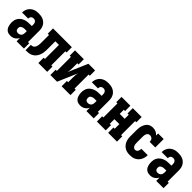

<svg xmlns="http://www.w3.org/2000/svg" viewBox="291 -1724 2918 2918"><g transform="rotate(45 1750.0 -265.0)"><path d="M179 8Q161 8 142 3.5Q123 -1 107.5 -11.5Q92 -22 81 -38Q70 -54 64 -71.5Q58 -89 55 -108Q52 -127 52 -146Q52 -173 58 -199.5Q64 -226 79 -248Q94 -270 116 -286Q138 -302 163.5 -311.5Q189 -321 215.5 -324Q242 -327 269 -327H309V-356Q309 -370 306 -383Q303 -396 295 -407Q287 -418 274.5 -423.5Q262 -429 248 -429Q236 -429 224.5 -425Q213 -421 204.5 -412.5Q196 -404 192.5 -392Q189 -380 189 -368H58Q58 -392 64.5 -415.5Q71 -439 83.5 -459.5Q96 -480 114.5 -495.5Q133 -511 155 -521Q177 -531 200.5 -534.5Q224 -538 248 -538Q273 -538 298 -534Q323 -530 346 -519.5Q369 -509 387.5 -492Q406 -475 418 -453Q430 -431 435 -406Q440 -381 440 -356V-114H466V0H309V-72Q301 -54 287.5 -38.5Q274 -23 257 -12.5Q240 -2 220 3Q200 8 179 8ZM234 -101Q249 -101 264.5 -106Q280 -111 290.5 -122.5Q301 -134 305 -149Q309 -164 309 -180V-219H269Q259 -219 249 -218Q239 -217 229.5 -214Q220 -211 211 -206.5Q202 -202 195 -195Q188 -188 185.5 -178Q183 -168 183 -158Q183 -147 185.5 -136.5Q188 -126 195 -117.5Q202 -109 212.5 -105Q223 -101 234 -101Z M500 0V-114Q517 -114 533 -118.5Q549 -123 560 -135.5Q571 -148 577 -163.5Q583 -179 585.5 -195Q588 -211 588.5 -228Q589 -245 589 -261V-262Q589 -262 589 -262Q589 -262 589 -262V-263Q589 -263 589 -263Q589 -263 589 -263V-416H562V-530H966V-416H940V-114H966V0H776V-114H803V-416H725V-264Q725 -238 724.5 -213Q724 -188 719 -163Q714 -138 704.5 -114.5Q695 -91 680 -70.5Q665 -50 644.5 -34.5Q624 -19 600 -11Q576 -3 550.5 -1.5Q525 0 500 0Z M1034 0V-114H1060V-416H1034V-530H1224V-416H1197V-318Q1197 -292 1195 -265.5Q1193 -239 1186 -213L1322 -530H1466V-416H1440V-114H1466V0H1276V-114H1303V-212Q1303 -238 1305 -264.5Q1307 -291 1314 -317L1178 0Z M1679 8Q1661 8 1642 3.5Q1623 -1 1607.5 -11.5Q1592 -22 1581 -38Q1570 -54 1564 -71.5Q1558 -89 1555 -108Q1552 -127 1552 -146Q1552 -173 1558 -199.5Q1564 -226 1579 -248Q1594 -270 1616 -286Q1638 -302 1663.5 -311.5Q1689 -321 1715.5 -324Q1742 -327 1769 -327H1809V-356Q1809 -370 1806 -383Q1803 -396 1795 -407Q1787 -418 1774.5 -423.5Q1762 -429 1748 -429Q1736 -429 1724.5 -425Q1713 -421 1704.5 -412.5Q1696 -404 1692.5 -392Q1689 -380 1689 -368H1558Q1558 -392 1564.5 -415.5Q1571 -439 1583.5 -459.5Q1596 -480 1614.5 -495.5Q1633 -511 1655 -521Q1677 -531 1700.5 -534.5Q1724 -538 1748 -538Q1773 -538 1798 -534Q1823 -530 1846 -519.5Q1869 -509 1887.5 -492Q1906 -475 1918 -453Q1930 -431 1935 -406Q1940 -381 1940 -356V-114H1966V0H1809V-72Q1801 -54 1787.5 -38.5Q1774 -23 1757 -12.5Q1740 -2 1720 3Q1700 8 1679 8ZM1734 -101Q1749 -101 1764.5 -106Q1780 -111 1790.5 -122.5Q1801 -134 1805 -149Q1809 -164 1809 -180V-219H1769Q1759 -219 1749 -218Q1739 -217 1729.5 -214Q1720 -211 1711 -206.5Q1702 -202 1695 -195Q1688 -188 1685.5 -178Q1683 -168 1683 -158Q1683 -147 1685.5 -136.5Q1688 -126 1695 -117.5Q1702 -109 1712.5 -105Q1723 -101 1734 -101Z M2034 0V-114H2060V-416H2034V-530H2224V-416H2197V-328H2303V-416H2276V-530H2466V-416H2440V-114H2466V0H2276V-114H2303V-214H2197V-114H2224V0Z M2747 8Q2720 8 2693.5 3Q2667 -2 2643 -15.5Q2619 -29 2601 -49.5Q2583 -70 2572 -94.5Q2561 -119 2556.5 -146Q2552 -173 2552 -200V-330Q2552 -354 2554.5 -378.5Q2557 -403 2564 -426Q2571 -449 2583 -470.5Q2595 -492 2613.5 -508Q2632 -524 2655.5 -531Q2679 -538 2703 -538Q2720 -538 2736.5 -535Q2753 -532 2768 -525.5Q2783 -519 2796.5 -508.5Q2810 -498 2820 -485V-530H2940V-349H2820Q2820 -363 2816.5 -377.5Q2813 -392 2803.5 -402.5Q2794 -413 2780 -418.5Q2766 -424 2752 -424Q2741 -424 2731 -420.5Q2721 -417 2713.5 -409.5Q2706 -402 2701 -392.5Q2696 -383 2693.5 -372.5Q2691 -362 2690 -351.5Q2689 -341 2689 -330V-200Q2689 -184 2691 -168.5Q2693 -153 2699.5 -139Q2706 -125 2719 -115.5Q2732 -106 2747 -106Q2761 -106 2773.5 -113Q2786 -120 2792.5 -132Q2799 -144 2802 -157.5Q2805 -171 2805 -185Q2805 -185 2805 -185Q2805 -185 2805 -185H2942Q2942 -185 2942 -184.5Q2942 -184 2942 -184Q2942 -158 2936 -132.5Q2930 -107 2918.5 -84.5Q2907 -62 2888.5 -43.5Q2870 -25 2847 -13Q2824 -1 2798.5 3.5Q2773 8 2747 8Z M3179 8Q3161 8 3142 3.5Q3123 -1 3107.5 -11.5Q3092 -22 3081 -38Q3070 -54 3064 -71.5Q3058 -89 3055 -108Q3052 -127 3052 -146Q3052 -173 3058 -199.5Q3064 -226 3079 -248Q3094 -270 3116 -286Q3138 -302 3163.5 -311.5Q3189 -321 3215.5 -324Q3242 -327 3269 -327H3309V-356Q3309 -370 3306 -383Q3303 -396 3295 -407Q3287 -418 3274.5 -423.5Q3262 -429 3248 -429Q3236 -429 3224.5 -425Q3213 -421 3204.5 -412.5Q3196 -404 3192.5 -392Q3189 -380 3189 -368H3058Q3058 -392 3064.5 -415.5Q3071 -439 3083.5 -459.5Q3096 -480 3114.5 -495.5Q3133 -511 3155 -521Q3177 -531 3200.5 -534.5Q3224 -538 3248 -538Q3273 -538 3298 -534Q3323 -530 3346 -519.5Q3369 -509 3387.5 -492Q3406 -475 3418 -453Q3430 -431 3435 -406Q3440 -381 3440 -356V-114H3466V0H3309V-72Q3301 -54 3287.5 -38.5Q3274 -23 3257 -12.5Q3240 -2 3220 3Q3200 8 3179 8ZM3234 -101Q3249 -101 3264.5 -106Q3280 -111 3290.5 -122.5Q3301 -134 3305 -149Q3309 -164 3309 -180V-219H3269Q3259 -219 3249 -218Q3239 -217 3229.5 -214Q3220 -211 3211 -206.5Q3202 -202 3195 -195Q3188 -188 3185.5 -178Q3183 -168 3183 -158Q3183 -147 3185.5 -136.5Q3188 -126 3195 -117.5Q3202 -109 3212.5 -105Q3223 -101 3234 -101Z"/></g></svg>

Font: Iosevka Slab Heavy
Style: Regular
Weight: 900
Monospace: yes
Designer: Belleve Invis
Foundry: Belleve Invis
Version: Version 11.1.0; ttfautohint (v1.8.3)